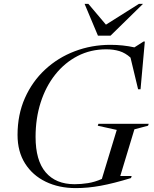

<svg xmlns="http://www.w3.org/2000/svg" viewBox="-20 -955 788 985"><path d="M362.5 -10Q396.5 -10 431.2 -15.5Q466 -21 502.5 -37L579 -288.5L481.5 -310L485 -320H743L739.5 -310L669.5 -291.5L597 -52H655.5L652 -41.5Q562 -14 496.2 -2Q430.5 10 369 10Q282 10 214.5 -22.8Q147 -55.5 108.5 -116.5Q70 -177.5 70 -262.5Q70 -367 107.8 -452Q145.5 -537 211.5 -598.2Q277.5 -659.5 363.8 -692.2Q450 -725 546.5 -725Q610.5 -725 669.5 -712L716.5 -742H723L701 -497H688.5L649.5 -659.5Q623 -683.5 592.8 -692.8Q562.5 -702 525 -702Q445 -702 378.5 -667.8Q312 -633.5 263.5 -572.5Q215 -511.5 188.8 -429.8Q162.5 -348 162.5 -252.5Q162.5 -131.5 214.5 -70.8Q266.5 -10 362.5 -10ZM713.5 -935 547 -772H482.5L414 -935H433.5L523.5 -828.5L692.5 -935Z"/></svg>

Font: Newsreader Display
Style: Italic
Weight: 400
Italic angle: -17°
Designer: Hugues Gentile
Foundry: Production Type
Version: Version 1.001